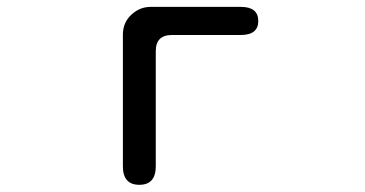

<svg xmlns="http://www.w3.org/2000/svg" viewBox="-20 -504 1040 547"><path d="M330.1 -405.3Q330.1 -439.5 354 -461.9Q377.9 -484.4 409.2 -484.4H666Q715.8 -484.4 715.8 -444.3Q715.8 -404.3 666 -404.3H469.7Q423.8 -404.3 423.8 -358.4V-30.3Q423.8 22.5 377 22.5Q330.1 22.5 330.1 -30.3V-405.3Z"/></svg>

Font: jf-openhuninn-1.0
Style: Regular
Weight: 400
Designer: [Kosugi Maru]
      Designed by Motoya company      

      [Varela Round]
      Joe Prince(Latin component); Avraham Co
Foundry: justfont CO.,LTD.
Version: 1.0